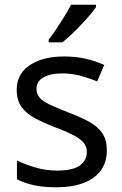

<svg xmlns="http://www.w3.org/2000/svg" viewBox="-20 -786 519 816"><path d="M434 -148Q434 -96 408 -61Q382 -26 334 -8Q286 10 220 10Q164 10 123.5 1Q83 -8 52 -24V-104Q84 -88 129.5 -74.5Q175 -61 222 -61Q289 -61 319 -82.5Q349 -104 349 -140Q349 -160 338 -176Q327 -192 298.5 -208Q270 -224 217 -244Q165 -264 128 -284Q91 -304 71 -332Q51 -360 51 -404Q51 -472 106.5 -509Q162 -546 252 -546Q301 -546 343.5 -536.5Q386 -527 423 -510L393 -440Q359 -454 322 -464Q285 -474 246 -474Q192 -474 163.5 -456.5Q135 -439 135 -409Q135 -387 148 -371.5Q161 -356 191.5 -341.5Q222 -327 273 -307Q324 -288 360 -268Q396 -248 415 -219.5Q434 -191 434 -148ZM388 -756Q379 -742 362 -722Q345 -702 324.5 -680.5Q304 -659 283.5 -639.5Q263 -620 245 -606H187V-618Q202 -637 219.5 -663Q237 -689 254 -716.5Q271 -744 282 -766H388Z"/></svg>

Font: Noto Sans Kannada
Style: Regular
Weight: 400
Designer: Jelle Bosma - Monotype Design Team
Foundry: Monotype Imaging Inc.
Version: Version 2.003